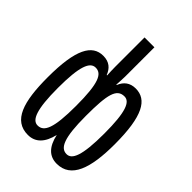

<svg xmlns="http://www.w3.org/2000/svg" viewBox="-223 -863 976 976"><g transform="rotate(45 265.0 -375.0)"><path d="M160 10C213 10 248 -25 264 -94C279 -25 313 10 367 10C470 10 506 -95 506 -269C506 -472 461 -545 381 -545C340 -545 314 -524 300 -489H297C298 -510 300 -528 300 -549V-760H229V-548C229 -527 230 -512 231 -489H228C215 -523 191 -546 147 -546C67 -546 24 -470 24 -269C24 -92 56 10 160 10ZM161 -59C122 -59 99 -112 99 -268C99 -422 121 -476 162 -476C206 -476 229 -432 229 -268C229 -108 207 -59 161 -59ZM368 -60C324 -60 300 -108 300 -268C300 -423 314 -476 369 -476C408 -476 430 -425 430 -270C430 -108 406 -60 368 -60Z"/></g></svg>

Font: Noto Sans Mono Condensed
Style: Regular
Weight: 400
Width: 3
Designer: Monotype Design Team
Foundry: Monotype Imaging Inc.
Version: Version 2.014